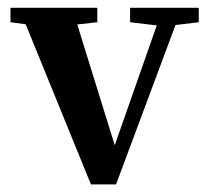

<svg xmlns="http://www.w3.org/2000/svg" viewBox="-20 -469 544 500"><path d="M216.8 11.2 46.9 -405.8 7.3 -411.1V-448.7H233.4V-411.1L181.2 -405.3L278.8 -90.8L388.2 -402.8L318.8 -411.1V-448.7H497.6V-411.1L437 -403.8L282.2 11.2Z"/></svg>

Font: Elstob 8pt SemiBold
Style: Regular
Weight: 600
Designer: Peter S. Baker
Version: Version 1.015